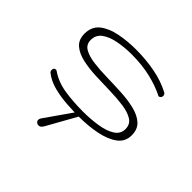

<svg xmlns="http://www.w3.org/2000/svg" viewBox="-135 -537 848 848"><g transform="rotate(45 288.5 -113.0)"><path d="M301.3 4.9Q266.6 4.9 224.6 2.2Q182.6 -0.5 143.3 -10.5Q104 -20.5 75.7 -42.5Q68.8 -47.9 68.8 -55.2Q68.8 -70.8 81.5 -70.8Q85.4 -70.8 87.4 -68.8Q128.4 -40.5 181.6 -32.2Q234.9 -23.9 296.4 -23.9Q345.2 -23.9 388.2 -30.8Q431.2 -37.6 457.8 -54.7Q484.4 -71.8 484.4 -102.1Q484.4 -131.8 461.2 -146.5Q438 -161.1 400.1 -166.5Q362.3 -171.9 316.9 -172.9Q271.5 -173.8 225.8 -175.8Q180.2 -177.7 142.3 -186.3Q104.5 -194.8 81.3 -214.8Q58.1 -234.9 58.1 -272Q58.1 -316.9 89.1 -341.1Q120.1 -365.2 168.5 -374.5Q216.8 -383.8 268.6 -383.8Q331.1 -383.8 387.5 -373Q443.8 -362.3 490.2 -337.9Q498 -333.5 499 -324.2Q499 -317.9 495.1 -313Q491.2 -308.1 486.3 -308.1Q483.4 -308.1 482.4 -309.1Q440.9 -330.1 387.7 -342.5Q334.5 -355 270.5 -355Q226.6 -355 186.8 -347.4Q147 -339.8 122.1 -321.8Q97.2 -303.7 97.2 -272Q97.2 -243.7 120.4 -230.2Q143.6 -216.8 181.4 -211.9Q219.2 -207 264.9 -206.1Q310.5 -205.1 356 -202.6Q401.4 -200.2 439.2 -190.9Q477.1 -181.6 500.2 -160.9Q523.4 -140.1 523.4 -102.1Q523.4 -62 491.9 -38.8Q460.4 -15.6 409.7 -5.4Q358.9 4.9 301.3 4.9ZM201.7 158.2Q193.4 158.2 188 153.1Q182.6 147.9 182.6 141.1Q182.6 135.3 187.5 127.9L280.3 -4.9Q286.6 -14.2 293 -14.2Q301.8 -14.2 301.8 -3.4Q301.8 0.5 299.8 3.9L223.1 141.1Q217.3 151.4 212.2 154.8Q207 158.2 201.7 158.2Z"/></g></svg>

Font: Gruppo
Style: Regular
Weight: 400
Designer: Vernon Adams
Foundry: Vernon Adams
Version: Version 1.001; ttfautohint (v1.8.4.7-5d5b);gftools[0.9.28]